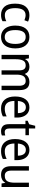

<svg xmlns="http://www.w3.org/2000/svg" viewBox="1506 -2206 709 3762"><g transform="rotate(90 1861.0 -324.5)"><path d="M271 10Q170 10 110.5 -57Q51 -124 51 -265Q51 -407 112.5 -476.5Q174 -546 276 -546Q313 -546 346.5 -538.5Q380 -531 403 -519L376 -448Q354 -457 327 -464Q300 -471 277 -471Q139 -471 139 -266Q139 -167 173 -115.5Q207 -64 274 -64Q309 -64 339 -72Q369 -80 395 -93V-19Q344 10 271 10Z M928 -269Q928 -139 869 -64.5Q810 10 703 10Q636 10 586 -23.5Q536 -57 508.5 -119.5Q481 -182 481 -269Q481 -402 539.5 -474Q598 -546 705 -546Q806 -546 867 -474.5Q928 -403 928 -269ZM569 -269Q569 -171 601.5 -116.5Q634 -62 705 -62Q774 -62 807 -116Q840 -170 840 -269Q840 -367 807 -420Q774 -473 704 -473Q633 -473 601 -420Q569 -367 569 -269Z M1584 -546Q1665 -546 1705 -499.5Q1745 -453 1745 -353V0H1660V-345Q1660 -473 1566 -473Q1499 -473 1470.5 -427.5Q1442 -382 1442 -296V0H1358V-346Q1358 -411 1334.5 -442Q1311 -473 1263 -473Q1192 -473 1166 -421.5Q1140 -370 1140 -279V0H1055V-536H1123L1135 -463H1140Q1161 -505 1199 -525.5Q1237 -546 1282 -546Q1394 -546 1426 -458H1431Q1455 -503 1495 -524.5Q1535 -546 1584 -546Z M2083 -546Q2146 -546 2191 -515.5Q2236 -485 2259.5 -430.5Q2283 -376 2283 -306V-252H1957Q1961 -63 2109 -63Q2152 -63 2187 -72Q2222 -81 2260 -100V-25Q2223 -7 2186.5 1.5Q2150 10 2103 10Q1992 10 1931 -63Q1870 -136 1870 -264Q1870 -398 1927 -472Q1984 -546 2083 -546ZM2082 -476Q2027 -476 1995.5 -436Q1964 -396 1958 -320H2196Q2196 -387 2168.5 -431.5Q2141 -476 2082 -476Z M2568 -62Q2585 -62 2603 -65Q2621 -68 2634 -73V-6Q2600 10 2549 10Q2490 10 2451 -24.5Q2412 -59 2412 -148V-468H2345V-511L2414 -541L2444 -659H2497V-536H2628V-468H2497V-153Q2497 -62 2568 -62Z M2917 -546Q2980 -546 3025 -515.5Q3070 -485 3093.5 -430.5Q3117 -376 3117 -306V-252H2791Q2795 -63 2943 -63Q2986 -63 3021 -72Q3056 -81 3094 -100V-25Q3057 -7 3020.5 1.5Q2984 10 2937 10Q2826 10 2765 -63Q2704 -136 2704 -264Q2704 -398 2761 -472Q2818 -546 2917 -546ZM2916 -476Q2861 -476 2829.5 -436Q2798 -396 2792 -320H3030Q3030 -387 3002.5 -431.5Q2975 -476 2916 -476Z M3644 -536V0H3575L3563 -71H3558Q3535 -30 3495 -10Q3455 10 3408 10Q3320 10 3278 -39Q3236 -88 3236 -186V-536H3322V-195Q3322 -63 3422 -63Q3499 -63 3529 -111.5Q3559 -160 3559 -255V-536Z"/></g></svg>

Font: Noto Sans Hebrew SemiCondensed
Style: Regular
Weight: 400
Width: 4
Designer: Monotype Design Team
Foundry: Monotype Imaging Inc.
Version: Version 2.004; ttfautohint (v1.8.4.7-5d5b)